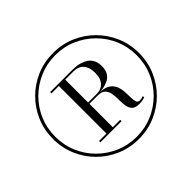

<svg xmlns="http://www.w3.org/2000/svg" viewBox="-173 -983 1216 1216"><g transform="rotate(-45 435.0 -375.0)"><path d="M435 10Q355 10 285.2 -19.8Q215.5 -49.5 162.5 -102.5Q109.5 -155.5 79.8 -225.2Q50 -295 50 -375Q50 -455 79.8 -524.8Q109.5 -594.5 162.5 -647.5Q215.5 -700.5 285.2 -730.2Q355 -760 435 -760Q515 -760 584.8 -730.2Q654.5 -700.5 707.5 -647.5Q760.5 -594.5 790.5 -524.8Q820.5 -455 820.5 -375Q820.5 -295 790.5 -225.2Q760.5 -155.5 707.5 -102.5Q654.5 -49.5 584.8 -19.8Q515 10 435 10ZM435 -9.5Q511 -9.5 577 -38Q643 -66.5 693.2 -116.5Q743.5 -166.5 771.8 -233Q800 -299.5 800 -375Q800 -451 771.8 -517.2Q743.5 -583.5 693.2 -633.5Q643 -683.5 577 -712Q511 -740.5 435 -740.5Q359.5 -740.5 293.2 -712Q227 -683.5 176.8 -633.5Q126.5 -583.5 98.2 -517.2Q70 -451 70 -375Q70 -299.5 98.2 -233Q126.5 -166.5 176.8 -116.5Q227 -66.5 293.2 -38Q359.5 -9.5 435 -9.5ZM592.5 -145Q557.5 -145 542.5 -161.2Q527.5 -177.5 524 -203Q520.5 -228.5 520.5 -257.2Q520.5 -286 516.2 -311.5Q512 -337 495.8 -353.2Q479.5 -369.5 442.5 -369.5H370.5V-160H436.5V-148H247.5V-160H313.5V-586H247.5V-598H445.5Q513.5 -598 554.5 -569.8Q595.5 -541.5 595.5 -483Q595.5 -430 563.8 -404.5Q532 -379 472.5 -375Q516.5 -372 539.5 -355.2Q562.5 -338.5 571.8 -313.8Q581 -289 582.5 -262.2Q584 -235.5 584.2 -211.8Q584.5 -188 589.8 -173.2Q595 -158.5 612 -158.5Q621.5 -158.5 628.8 -160.5Q636 -162.5 642.5 -165L646.5 -154.5Q639.5 -150.5 625 -147.8Q610.5 -145 592.5 -145ZM370.5 -381H445.5Q488.5 -381 512 -407.5Q535.5 -434 535.5 -483Q535.5 -532 512 -559Q488.5 -586 445.5 -586H370.5Z"/></g></svg>

Font: Bodoni Moda
Style: Regular
Weight: 400
Designer: Owen Earl
Foundry: indestructible type
Version: Version 2.005